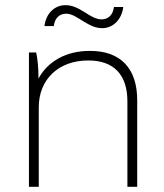

<svg xmlns="http://www.w3.org/2000/svg" viewBox="-20 -723 633 743"><path d="M309 -675C277 -695 257 -703 233 -703C192 -703 158 -672 152 -622H188C192 -653 210 -670 236 -670C258 -670 279 -655 300 -642C331 -623 351 -614 376 -614C416 -614 451 -646 457 -696H421C417 -664 398 -648 373 -648C351 -648 329 -662 309 -675ZM92 0H130V-308C130 -416 207 -489 321 -489H322C422 -489 473 -432 473 -331V0H511V-335C511 -458 447 -526 329 -526H326C237 -526 165 -486 129 -419C129 -464 125 -497 120 -520H92Z"/></svg>

Font: Fixel Text ExtraLight
Style: Regular
Weight: 200
Width: 4
Designer: AlfaBravo + MacPaw
Foundry: Kyrylo Tkachov, Marchela Mozhyna, Serhii Makarenko, Maria Weinstein, Zakhar Kryvoshyya
Version: Version 1.211